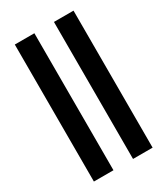

<svg xmlns="http://www.w3.org/2000/svg" viewBox="-213 -969 925 1062"><g transform="rotate(-30 250.0 -437.5)"><path d="M187.5 0H62.5V-875H187.5ZM437.5 0H312.5V-875H437.5Z"/></g></svg>

Font: Oldtimer
Style: Regular
Weight: 400
Designer: GGBotNet
Foundry: GGBotNet
Version: 1.00